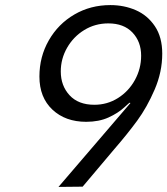

<svg xmlns="http://www.w3.org/2000/svg" viewBox="-20 -734 658 755"><path d="M493 -329 489 -330 469 -312Q444 -289 406.5 -272Q369 -255 319 -255Q237 -255 186 -303Q135 -351 135 -433Q135 -511 172 -575.5Q209 -640 272.5 -677Q336 -714 414 -714Q468 -714 514 -694Q560 -674 589 -631Q618 -588 618 -523Q618 -451 588 -381.5Q558 -312 519.5 -259.5Q481 -207 429 -147L305 0L210 1ZM535 -515Q535 -570 501 -606Q467 -642 406 -642Q354 -642 311.5 -616Q269 -590 244 -546.5Q219 -503 219 -453Q219 -397 253.5 -359.5Q288 -322 351 -322Q402 -322 444 -348.5Q486 -375 510.5 -419.5Q535 -464 535 -515Z"/></svg>

Font: Be Vietnam
Style: Italic
Weight: 400
Italic angle: -9.33299°
Designer: Gabriel Lam
Foundry: TypeRant
Version: Version 3.000